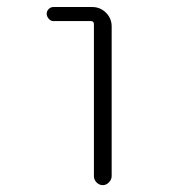

<svg xmlns="http://www.w3.org/2000/svg" viewBox="-20 -540 540 560"><path d="M135.7 -478.5Q127.9 -478.5 122.1 -485.4Q116.2 -492.2 116.2 -500Q116.2 -507.8 122.1 -513.7Q127.9 -519.5 135.7 -519.5H249Q272.5 -519.5 289.1 -502.9Q305.7 -486.3 305.7 -462.9V-26.4Q305.7 -16.6 297.9 -8.3Q290 0 279.8 0Q269.5 0 261.7 -7.8Q253.9 -15.6 253.9 -26.4V-469.7Q253.9 -478.5 245.1 -478.5Z"/></svg>

Font: Rounded Mgen+ 1mn light
Style: Regular
Weight: 200
Designer: [Source Han Sans]
Ryoko NISHIZUKA  (kana & ideographs); Paul D. Hunt (Latin, Greek & Cyrillic); Wenlong ZHANG  (bopomofo
Version: Version 1.059.20150602